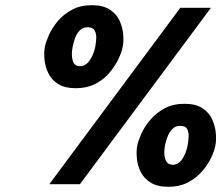

<svg xmlns="http://www.w3.org/2000/svg" viewBox="-20 -710 853 740"><path d="M170 0 675 -680H793L288 0ZM629 10Q587 10 561 -6Q535 -22 522.5 -47Q510 -72 507.5 -99.5Q505 -127 509 -149Q513 -168 525 -195Q537 -222 559.5 -248.5Q582 -275 614.5 -292.5Q647 -310 691 -310Q735 -310 761 -292.5Q787 -275 798.5 -248.5Q810 -222 812 -195Q814 -168 810 -149Q806 -127 792.5 -99.5Q779 -72 756.5 -47Q734 -22 702.5 -6Q671 10 629 10ZM646 -75Q667 -75 682 -96.5Q697 -118 703 -149Q706 -164 707 -182Q708 -200 701.5 -212.5Q695 -225 675 -225Q656 -225 644 -212.5Q632 -200 625.5 -182.5Q619 -165 616 -150Q610 -118 617 -96.5Q624 -75 646 -75ZM272 -370Q230 -370 204.5 -386Q179 -402 166.5 -427.5Q154 -453 151.5 -480.5Q149 -508 153 -530Q157 -549 169 -576Q181 -603 203 -629Q225 -655 257.5 -672.5Q290 -690 334 -690Q378 -690 404 -672.5Q430 -655 441.5 -629Q453 -603 455 -576Q457 -549 453 -530Q449 -508 435.5 -480.5Q422 -453 400 -427.5Q378 -402 346 -386Q314 -370 272 -370ZM288 -455Q310 -455 325.5 -477Q341 -499 347 -529Q350 -544 351 -561.5Q352 -579 345 -592Q338 -605 318 -605Q299 -605 287 -592.5Q275 -580 269 -562.5Q263 -545 260 -530Q254 -499 260 -477Q266 -455 288 -455Z"/></svg>

Font: Teachers
Style: Italic
Weight: 400
Italic angle: -11°
Designer: Alfredo Marco Pradil, Chank Diesel
Version: Version 1.001